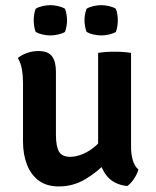

<svg xmlns="http://www.w3.org/2000/svg" viewBox="-20 -696 588 726"><path d="M475.5 -141Q475.5 -114 482 -90.8Q488.5 -67.5 503.5 -55Q499 -38.5 486.8 -20Q474.5 -1.5 461 7.5Q405 1.5 378 -38.8Q351 -79 351 -132.5V-496Q377.5 -500.5 413 -500.5Q447.5 -500.5 475.5 -496ZM67 -382.5Q67 -410 62.8 -434.2Q58.5 -458.5 47.5 -476.5Q61 -488 81.5 -495.5Q102 -503 125.5 -503Q162 -503 176.8 -483Q191.5 -463 191.5 -425V-187Q191.5 -143.5 202.8 -123.2Q214 -103 246 -103Q267.5 -103 293 -113.5Q318.5 -124 342.5 -145Q366.5 -166 382 -196V-82Q348 -45.5 302.2 -18.2Q256.5 9 202.5 9Q156.5 9 126.5 -13.2Q96.5 -35.5 81.8 -74Q67 -112.5 67 -160.5ZM107.5 -619Q107.5 -629 109.2 -641.2Q111 -653.5 115 -663Q125.5 -669.5 141 -673Q156.5 -676.5 170 -676.5Q184 -676.5 199.5 -673Q215 -669.5 225.5 -663Q229.5 -653.5 231.5 -641.2Q233.5 -629 233.5 -619Q233.5 -609.5 231.5 -597.2Q229.5 -585 225.5 -575Q215 -569 199.5 -565.5Q184 -562 170 -562Q156.5 -562 141 -565.5Q125.5 -569 115 -575Q111 -585 109.2 -597.2Q107.5 -609.5 107.5 -619ZM299.5 -619Q299.5 -629 301.5 -641.2Q303.5 -653.5 307.5 -663Q318 -669.5 333.5 -673Q349 -676.5 363 -676.5Q376.5 -676.5 392 -673Q407.5 -669.5 418 -663Q422 -653.5 423.8 -641.2Q425.5 -629 425.5 -619Q425.5 -609.5 423.8 -597.2Q422 -585 418 -575Q407.5 -569 392 -565.5Q376.5 -562 363 -562Q349 -562 333.5 -565.5Q318 -569 307.5 -575Q303.5 -585 301.5 -597.2Q299.5 -609.5 299.5 -619Z"/></svg>

Font: Signika Negative Light SemiBold
Style: Regular
Weight: 600
Version: Version 2.001